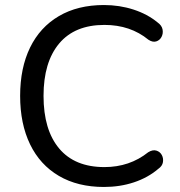

<svg xmlns="http://www.w3.org/2000/svg" viewBox="-20 -734 714 763"><path d="M393 9Q289 9 214 -35Q139 -79 99.5 -160.5Q60 -242 60 -353Q60 -464 99.5 -545Q139 -626 214 -670Q289 -714 393 -714Q455 -714 510.5 -696Q566 -678 606 -645Q623 -633 626 -617Q629 -601 622 -587.5Q615 -574 601 -569.5Q587 -565 570 -576Q498 -635 395 -635Q277 -635 215 -561Q153 -487 153 -353Q153 -218 215 -144Q277 -70 395 -70Q495 -70 569 -129Q587 -140 601.5 -135.5Q616 -131 623 -118Q630 -105 627.5 -89.5Q625 -74 609 -63Q568 -28 512.5 -9.5Q457 9 393 9Z"/></svg>

Font: Chiron GoRound TC N
Style: Regular
Weight: 350
Designer: Ryoko NISHIZUKA 西塚涼子 (kana, bopomofo & ideographs); Paul D. Hunt (Latin, Greek & Cyrillic); Sandoll Communications 산돌커뮤니
Foundry: Adobe
Version: Version 1.000;hotconv 1.1.1;makeotfexe 2.6.0